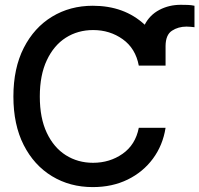

<svg xmlns="http://www.w3.org/2000/svg" viewBox="-20 -761 821 791"><path d="M362.3 9.8Q268.1 9.8 194.1 -35.2Q120.1 -80.1 77.6 -163.6Q35.2 -247.1 35.2 -363.3Q35.2 -480 77.9 -563.7Q120.6 -647.5 194.6 -692.4Q268.6 -737.3 362.3 -737.3Q492.2 -737.3 576.2 -659.2Q596.7 -699.2 636.5 -720.2Q676.3 -741.2 724.6 -741.2Q739.3 -741.2 753.7 -740.7Q768.1 -740.2 781.2 -737.3V-648.9Q766.1 -650.9 748.5 -651.4Q714.4 -651.4 688.5 -634.5Q662.6 -617.7 662.1 -571.8V-490.7H551.8Q538.6 -561.5 485.6 -599.4Q432.6 -637.2 363.8 -637.2Q300.8 -637.2 251.2 -605.7Q201.7 -574.2 172.9 -512.9Q144 -451.7 144 -363.3Q144 -274.4 172.9 -213.6Q201.7 -152.8 251.2 -121.6Q300.8 -90.3 363.3 -90.3Q432.1 -90.3 485.1 -127.4Q538.1 -164.6 551.8 -234.4H662.1Q650.9 -162.6 610.1 -107.4Q569.3 -52.2 505.9 -21.2Q442.4 9.8 362.3 9.8Z"/></svg>

Font: Inter Tight Medium
Style: Regular
Weight: 500
Designer: Rasmus Andersson
Foundry: rsms
Version: Version 3.004; ttfautohint (v1.8.4.7-5d5b)